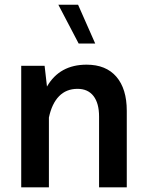

<svg xmlns="http://www.w3.org/2000/svg" viewBox="-20 -806 634 826"><path d="M389.6 -618.7H318.4L231 -785.6H315.9ZM190.4 0H71.3V-522.9H171.9L182.1 -433.6Q236.3 -527.8 352.5 -527.8Q436 -527.8 480.7 -475.8Q525.4 -423.8 525.4 -329.1V0H406.2V-304.7Q406.2 -361.8 382.3 -392.8Q358.4 -423.8 313.5 -423.8Q265.1 -423.8 234.1 -392.1Q203.1 -360.4 190.4 -300.3Z"/></svg>

Font: Estedad-FD SemiBold
Style: Regular
Weight: 600
Designer: Amin Abedi
Version: Version 7.3